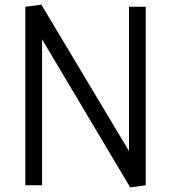

<svg xmlns="http://www.w3.org/2000/svg" viewBox="-20 -797 736 826"><path d="M540 9 152 -643H161V0H89V-768L158 -777L541 -137H535V-768H607V0Z"/></svg>

Font: Yaldevi ExtraLight
Style: Regular
Weight: 400
Version: Version 1.100